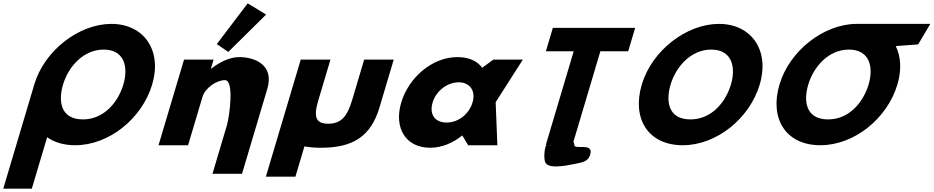

<svg xmlns="http://www.w3.org/2000/svg" viewBox="-27 -870 5592 1150"><path d="M350.7 -363.9C381.9 -468.5 470.8 -573 594 -573C718.1 -573 743.1 -468.5 712 -363.9C680.9 -259.4 597 -154.8 469.5 -154.8C338.6 -154.8 319.6 -259.4 350.7 -363.9ZM178.2 -363.9C177 -359.8 175.8 -355.7 174.7 -351.7L-7.4 260H163.6L255.3 -48.1C298.3 -17.5 355 -0.1 423.5 -0.1C624.9 -0.1 823.5 -159.1 884.5 -363.9C945.5 -568.8 834.5 -726.9 639.9 -726.9C446.9 -726.9 239.2 -568.8 178.2 -363.9Z M1271.6 -605.9 1340.4 -558.9 1566.9 -782.8 1456.6 -850ZM922.5 0H1099.5L1185.9 -290C1201 -341 1267.6 -390 1320.6 -390C1377.6 -390 1347.1 -170 1331.9 -119L1245.6 171H1422.6L1574.1 -338C1616.7 -481 1499.7 -528 1405.7 -528C1349.7 -528 1290.1 -499 1238.2 -459H1236.2L1252.3 -513H1075.3Z M1952.3 -513H1774.3L1565.5 188H1742.5L1796.5 6.6C1824.8 12.3 1857.9 15 1896 15C2088 15 2194.6 -54 2245.8 -226L2331.3 -513H2154.3L2081.6 -269C2051.5 -168 2012.9 -129 1938.9 -129C1864.9 -129 1849.5 -168 1879.6 -269Z M2376.2 -256C2331.6 -106 2400.5 15 2550.5 15C2620.5 15 2689.8 -16 2740.3 -58H2742.3L2777 0H2952L2941.8 -258L3104.8 -513H2927.8L2861.2 -464C2831.4 -505 2781.2 -528 2712.2 -528C2562.2 -528 2420.9 -406 2376.2 -256ZM2564.2 -256C2585.4 -327 2653.3 -377 2720.3 -377C2786.3 -377 2824.4 -327 2803.2 -256C2782.4 -186 2717.5 -136 2648.5 -136C2576.5 -136 2543.4 -186 2564.2 -256Z M3242.6 -562.9H3409.2L3242.2 -1.9L3246.1 -1.8C3234.8 9.2 3225.8 87 3242.3 108C3271.3 144.6 3378.1 119 3434.3 108C3466.1 102 3494 93.7 3505.7 63C3537.8 -21 3416.1 28.7 3413.5 0C3412.7 -9.2 3410.6 -16 3407.6 -20.9L3569 -562.9H3735.6L3777.4 -703.1H3284.4ZM3281.2 -1.1C3272.5 -0.1 3263.9 -0.1 3255.5 -1.6Z M3817.2 -363.9C3756.2 -159.1 3855.1 -0.1 4062.5 -0.1C4263.9 -0.1 4462.5 -159.1 4523.5 -363.9C4584.5 -568.8 4473.5 -726.9 4278.9 -726.9C4085.9 -726.9 3878.2 -568.8 3817.2 -363.9ZM3989.7 -363.9C4020.9 -468.5 4109.8 -573 4233 -573C4357.1 -573 4382.1 -468.5 4351 -363.9C4319.9 -259.4 4236 -154.8 4108.5 -154.8C3977.6 -154.8 3958.6 -259.4 3989.7 -363.9Z M4814.3 -363.9C4845.4 -468.4 4934.2 -572.8 5057.2 -573L5057.2 -573L5057.5 -573H5057.6C5181.7 -573 5206.7 -468.5 5175.6 -363.9C5144.4 -259.4 5060.6 -154.8 4933.1 -154.8C4802.2 -154.8 4783.2 -259.4 4814.3 -363.9ZM5103.1 -727 5103 -726.9C4910.2 -726.6 4702.7 -568.6 4641.8 -363.9C4580.8 -159.1 4679.7 -0.1 4887 -0.1C5088.5 -0.1 5287.1 -159.1 5348.1 -363.9C5374.4 -452.3 5368.7 -531.9 5338.1 -594L5472.4 -604L5545.1 -727Z"/></svg>

Font: Hussar
Style: BdOblThree
Weight: 700
Foundry: Cannot Into Space Fonts
Version: Version 2.00